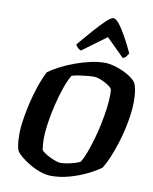

<svg xmlns="http://www.w3.org/2000/svg" viewBox="-104 -1068 912 1145"><g transform="rotate(10 352.0 -495.5)"><path d="M287 0Q255 0 220 -12Q185 -24 154.5 -42Q124 -60 101.5 -78.5Q79 -97 71 -110Q63 -125 59.5 -150Q56 -175 56 -219Q56 -246 61 -283.5Q66 -321 75 -365.5Q84 -410 96.5 -454Q109 -498 123.5 -537Q138 -576 154 -605Q183 -626 223 -646.5Q263 -667 308.5 -683.5Q354 -700 399.5 -710Q445 -720 486 -720Q510 -720 538.5 -712.5Q567 -705 595 -692.5Q623 -680 645.5 -664Q668 -648 678 -632Q687 -612 691 -584Q695 -556 695 -521Q695 -484 689 -440Q683 -396 672.5 -350Q662 -304 647.5 -259Q633 -214 616 -173.5Q599 -133 580 -102Q549 -79 500 -55Q451 -31 395.5 -15.5Q340 0 287 0ZM326 -86Q342 -86 365.5 -90Q389 -94 411 -100.5Q433 -107 445 -114Q461 -139 475.5 -178.5Q490 -218 503.5 -264.5Q517 -311 527 -360Q537 -409 543 -454.5Q549 -500 549 -535Q549 -547 548.5 -556Q548 -565 547 -571Q543 -579 530.5 -588.5Q518 -598 500.5 -607Q483 -616 465.5 -621.5Q448 -627 436 -627Q418 -627 393.5 -624.5Q369 -622 344.5 -618.5Q320 -615 302 -609Q283 -578 265.5 -527.5Q248 -477 234 -419Q220 -361 212 -306Q204 -251 204 -209Q204 -192 205.5 -175.5Q207 -159 209 -145Q213 -137 228.5 -126.5Q244 -116 262.5 -107Q281 -98 298.5 -92Q316 -86 326 -86ZM331 -767Q321 -770 310.5 -780Q300 -790 298 -799Q340 -849 378.5 -892.5Q417 -936 446 -963.5Q475 -991 489 -991Q505 -991 525.5 -964.5Q546 -938 570 -895Q594 -852 618 -800Q612 -790 604.5 -780Q597 -770 584 -767L476 -874Z"/></g></svg>

Font: Texturina 12pt ExtraBold
Style: Italic
Weight: 800
Italic angle: -11°
Designer: Guillermo Torres Carreño
Foundry: Omnibus-Type
Version: Version 1.002